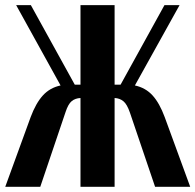

<svg xmlns="http://www.w3.org/2000/svg" viewBox="-29 -719 752 739"><path d="M703.1 0H567.9L471.2 -285.2Q460 -317.9 446 -329.3Q432.1 -340.8 412.1 -341.8V0H280.8V-341.8Q260.7 -340.8 247.1 -329.8Q233.4 -318.8 223.1 -287.1L126 0H-8.8L88.9 -268.1Q108.9 -321.8 136 -351.6Q163.1 -381.3 204.1 -390.1L33.2 -699.2H89.8L258.8 -393.1H280.8V-699.2H412.1V-393.1H435.1L604 -699.2H662.1L490.2 -390.1Q531.2 -381.3 558.1 -351.8Q585 -322.3 605 -268.1Z"/></svg>

Font: Moniqa Black Paragraph
Style: Regular
Weight: 900
Designer: Rajesh Rajput
Foundry: Rajesh Rajput
Version: Version 1.000